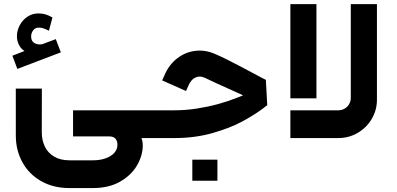

<svg xmlns="http://www.w3.org/2000/svg" viewBox="-20 -686 1971 954"><path d="M748.6 -137.9H343V-8.3H522.5Q544.9 -8.1 554.4 3.8Q563.9 15.6 563.4 34.4Q563.4 56.5 547.6 73.8Q531.9 91.1 504.4 100.8Q477 110.6 440.6 110.6H326Q279.5 110.6 248.4 91.8Q217.4 73.1 202.5 41.6Q187.6 10.2 187.6 -28.8L188 -245.7H58.5L58.6 -11.7Q58.6 59.8 90.7 119.1Q122.8 178.4 183.5 213.4Q244.2 248.5 326 248.5H440.6Q521.5 248.5 577.6 216Q633.7 183.5 661.4 134.7Q689.1 85.8 689.4 37.6Q689.1 14.6 682.8 0H748.6ZM66.2 -343.6 282.4 -425.9 257.2 -491.6 188.7 -465.9Q165.2 -462.8 149.8 -472.8Q134.3 -482.9 134.7 -505.4Q134.7 -521.5 144.7 -535.1Q154.6 -548.7 171.4 -548.7Q183.3 -549.1 193.9 -545.7Q204.4 -542.3 218.6 -535.6Q219.9 -534.8 220.9 -534.3Q222.2 -533.7 223.1 -533.3L240.6 -599.1Q221.3 -610.1 205.8 -614.7Q190.3 -619.3 171.4 -619.3Q140.1 -619.3 115.7 -602.7Q91.4 -586.1 77.8 -559.9Q64.1 -533.7 64.1 -505.4Q64.1 -483.8 73.8 -463.9Q83.5 -443.9 101.7 -432.6L41.5 -409.2Z M748.2 0H846.4Q949 0 1036.4 -25Q1123.9 -50 1182.7 -81.9Q1241.5 -113.7 1283.7 -144.8Q1294 -152.4 1303 -159.9Q1306.9 -162.6 1307.9 -162.9L1301 -289.3Q1299.2 -289.3 1235.9 -323.4Q1172.5 -357.5 1110.6 -388.9Q1073 -407.6 1046.3 -418.9Q997.9 -439.5 948.7 -433.1Q899.6 -426.7 859.4 -395.3Q819.3 -364 797.3 -312.2L785.7 -286.4L904.3 -233.8L915.9 -259.7Q921 -273.8 931.9 -286.3Q942.8 -298.9 959.6 -303.8Q976.4 -308.7 996.5 -299.8Q996.9 -299.7 997.5 -299.6Q1036.6 -280.3 1107.7 -248.7Q1162.1 -223.8 1187.8 -212.4Q1173.6 -205.9 1156 -199.6Q1111.7 -182.1 1062.8 -168.7Q1013.9 -155.3 958.1 -146.6Q902.3 -137.9 846.4 -137.9H748.2Q729.1 -121.1 722.2 -95Q715.3 -68.9 722.2 -42.8Q729.1 -16.7 748.2 0ZM1060.3 212.1Q1060.3 181.1 1060.3 159.9Q1060.3 139 1060.3 107.2Q1031.3 107.2 1013.1 107.2Q995 107.2 975.3 107.2Q959.9 107.2 935.6 107.2Q935.6 139 935.6 159.9Q935.6 181.1 935.6 212.1Q935.6 212.1 958.7 212.1Q981.8 212.1 1019.8 212.1Q1019.8 212.1 1060.3 212.1Z M1552.3 -197.4V-665.5H1422.8V-197.4ZM1422.8 -137.9V0H1661.2Q1713.1 0 1757.3 -25.7Q1801.4 -51.5 1827.1 -95.2Q1852.9 -138.9 1852.9 -190.5V-665.5H1723V-199.6Q1723 -182.6 1714.7 -168.5Q1706.4 -154.4 1692.1 -146.1Q1677.8 -137.9 1661.2 -137.9Z"/></svg>

Font: Arad-FD-VF Thin
Style: Regular
Weight: 100
Designer: Mohammad Darvishi
Version: Version 1.010;September 21, 2024;FontCreator 15.0.0.2992 64-